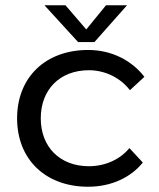

<svg xmlns="http://www.w3.org/2000/svg" viewBox="-20 -700 604 730"><path d="M523 -82 472 -137C437 -94 380 -68 318 -68C208 -68 135 -141 135 -250C135 -360 208 -433 318 -433C381 -433 439 -403 474 -357L529 -408C481 -470 405 -510 315 -510C153 -510 45 -406 45 -250C45 -94 153 10 315 10C404 10 478 -26 523 -82ZM339 -540 463 -680H383L308 -588L229 -680H149L277 -540Z"/></svg>

Font: Gully
Style: Regular
Weight: 400
Designer: jaikishan Patel
Foundry: MagicType
Version: Version 1.000;Glyphs 3.2 (3242)